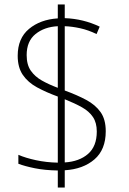

<svg xmlns="http://www.w3.org/2000/svg" viewBox="-20 -779 577 857"><path d="M238 58V-18Q180 -19 135.5 -28Q91 -37 62 -48V-88Q94 -74 140.5 -64Q187 -54 238 -53V-348Q186 -367 145.5 -389Q105 -411 82 -444.5Q59 -478 59 -530Q59 -608 109.5 -650Q160 -692 238 -697V-759H269V-698Q352 -695 425 -660L411 -627Q374 -645 337.5 -653Q301 -661 269 -662V-375Q324 -355 365 -333Q406 -311 429 -278.5Q452 -246 452 -193Q452 -111 401.5 -67.5Q351 -24 269 -19V58ZM238 -387V-662Q178 -659 138.5 -627Q99 -595 99 -533Q99 -490 117.5 -463.5Q136 -437 167 -419.5Q198 -402 238 -387ZM269 -54Q334 -58 373 -92Q412 -126 412 -192Q412 -231 395 -256.5Q378 -282 346 -300Q314 -318 269 -336Z"/></svg>

Font: Noto Sans Disp ExtLt
Style: Regular
Weight: 200
Designer: Monotype Design Team
Foundry: Monotype Imaging Inc.
Version: Version 2.000;GOOG;noto-source:20170915:90ef993387c0